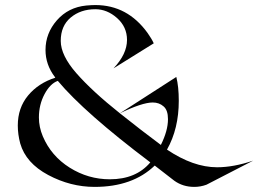

<svg xmlns="http://www.w3.org/2000/svg" viewBox="-20 -732 1052 764"><path d="M417 -18.6Q521.5 -18.6 578.1 -85.9Q316.4 -283.2 210 -410.2Q179.7 -399.4 157.2 -357.4Q134.8 -315.4 134.8 -264.6Q134.8 -226.6 150.4 -189.5Q183.6 -111.3 257.3 -64.9Q331.1 -18.6 417 -18.6ZM630.9 -308.6Q613.3 -324.2 587.9 -324.2Q545.9 -324.2 457 -281.2L681.6 -425.8Q691.4 -386.7 691.4 -331.1Q691.4 -219.7 644.5 -136.7Q749 -66.4 843.8 -66.4Q909.2 -66.4 987.3 -92.8L801.8 2.9Q778.3 11.7 752.9 11.7Q708 11.7 673.8 -12.7L595.7 -73.2Q507.8 11.7 356.4 11.7Q260.7 11.7 171.9 -35.6Q83 -83 60.5 -161.1Q50.8 -197.3 50.8 -232.4Q50.8 -302.7 91.8 -352.1Q132.8 -401.4 200.2 -422.9Q199.2 -423.8 199.2 -423.8Q199.2 -425.8 198.2 -425.8Q161.1 -474.6 161.1 -533.2Q161.1 -599.6 206.5 -651.4Q252 -703.1 323.2 -710Q344.7 -711.9 359.4 -711.9Q487.3 -711.9 567.4 -600.6Q584 -577.1 591.8 -559.6L431.6 -460Q485.4 -516.6 485.4 -573.2Q485.4 -625 445.8 -660.2Q406.2 -695.3 359.4 -695.3Q300.8 -695.3 261.2 -662.1Q221.7 -628.9 221.7 -569.3Q221.7 -511.7 284.2 -440.4Q346.7 -369.1 457 -281.2Q543.9 -211.9 620.1 -155.3Q648.4 -211.9 648.4 -257.8Q648.4 -293.9 630.9 -308.6Z"/></svg>

Font: Olivea
Style: LigaturesFont
Weight: 400
Designer: Achmad Aprilia Pratama
Version: Version 001.000